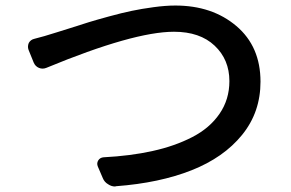

<svg xmlns="http://www.w3.org/2000/svg" viewBox="-20 -679 1040 687"><path d="M146.5 -436.5Q132.8 -430.7 119.6 -436Q106.4 -441.4 100.6 -455.1L82 -501Q80.1 -506.8 80.1 -511.7Q80.1 -518.6 83 -525.4Q89.8 -537.1 102.5 -540Q134.8 -547.9 183.6 -563.5Q191.4 -565.4 231.9 -578.6Q272.5 -591.8 297.9 -599.6Q323.2 -607.4 369.6 -620.1Q416 -632.8 451.2 -640.1Q486.3 -647.5 529.3 -653.3Q572.3 -659.2 607.4 -659.2Q739.3 -659.2 825.7 -585.9Q912.1 -512.7 912.1 -386.7Q912.1 -277.3 846.2 -196.3Q780.3 -115.2 665.5 -69.8Q550.8 -24.4 395.5 -12.7Q393.6 -11.7 391.6 -11.7Q378.9 -11.7 367.2 -19.5Q353.5 -27.3 347.7 -42L330.1 -83Q325.2 -94.7 331.5 -105Q337.9 -115.2 350.6 -116.2Q446.3 -121.1 525.9 -138.7Q605.5 -156.2 668 -188.5Q730.5 -220.7 765.6 -272Q800.8 -323.2 800.8 -388.7Q800.8 -465.8 748 -515.6Q695.3 -565.4 602.5 -565.4Q458 -565.4 146.5 -436.5Z"/></svg>

Font: Gen Jyuu Gothic L Monospace Medium
Style: Regular
Weight: 500
Designer: [Source Han Sans]
Ryoko NISHIZUKA  (kana & ideographs); Paul D. Hunt (Latin, Greek & Cyrillic); Wenlong ZHANG  (bopomofo
Version: Version 1.002.20150607